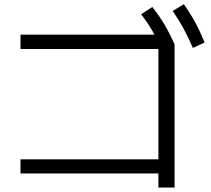

<svg xmlns="http://www.w3.org/2000/svg" viewBox="-20 -838 978 892"><path d="M715.8 -32.2V33.2H791V-631.8L762.7 -676.8H75.2V-610.4H715.8V-97.7H75.2V-32.2ZM687.5 -695.3C703.1 -668.6 719.1 -637.7 735.4 -602.5L791 -631.8C776 -665.7 760.3 -696.6 743.7 -724.6C727.1 -752.6 708.3 -779.6 687.5 -805.7L635.7 -771.5C654.6 -747.4 671.9 -722 687.5 -695.3ZM831.1 -708.5C846 -681.5 861 -650.4 876 -615.2L930.7 -640.6C916.3 -675.8 901.5 -707.4 886.2 -735.4C870.9 -763.3 853.5 -791 834 -818.4L782.2 -787.1C799.8 -761.7 816.1 -735.5 831.1 -708.5Z"/></svg>

Font: Pretendard Variable
Style: Regular
Weight: 400
Designer: Base glyphs from Inter by Rasmus Andersson; Hangeul glyphs from Noto Sans CJK(Source Han Sans) by Jang Soo-young and Kan
Foundry: Kil Hyung-jin
Version: Version 1.309;Glyphs 3.2 (3225)